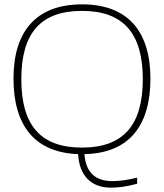

<svg xmlns="http://www.w3.org/2000/svg" viewBox="-20 -699 753 882"><path d="M357 -649C549 -649 636 -543 636 -335C636 -127 549 -21 357 -21C163 -21 78 -127 78 -335C78 -543 163 -649 357 -649ZM42 -338C42 -122 140 2 339 9C344 108 399 163 489 163C524 163 563 158 610 145V117C576 126 531 133 497 133C419 133 374 94 368 9C571 5 671 -119 671 -338C671 -555 567 -679 357 -679C146 -679 42 -555 42 -338Z"/></svg>

Font: LT Wave Text Thin
Style: Regular
Weight: 100
Designer: Daniel Lyons
Version: Version 2.5 (Glyphs App)